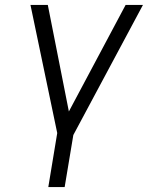

<svg xmlns="http://www.w3.org/2000/svg" viewBox="-20 -540 640 775"><path d="M175 215 211 -3 103 -520H173L258 -90L487 -520H557L276 5L241 215Z"/></svg>

Font: Iosevka Light Extended
Style: Italic
Weight: 300
Width: 7
Italic angle: -9°
Monospace: yes
Designer: Belleve Invis
Foundry: Belleve Invis
Version: Version 32.5.0; ttfautohint (v1.8.4)